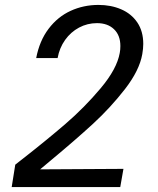

<svg xmlns="http://www.w3.org/2000/svg" viewBox="-20 -755 640 780"><path d="M70 -108Q168.5 -185 245.8 -251.5Q323 -318 389 -396.5Q455 -475 466.5 -540Q469 -552.5 469 -568Q469 -611.5 443.2 -636.2Q417.5 -661 374 -661Q335 -661 301.2 -643Q267.5 -625 244.5 -592.8Q221.5 -560.5 214 -519H127Q140.5 -589.5 177.5 -638.2Q214.5 -687 267 -711Q319.5 -735 380 -735Q431 -735 472.2 -717.2Q513.5 -699.5 537.8 -663.8Q562 -628 562 -576.5Q562 -558 558 -535Q546.5 -469 487.8 -393.2Q429 -317.5 357.8 -252Q286.5 -186.5 186 -103L143 -67L481.5 -69L468.5 5H27.5L42 -86Q49.5 -92 56.5 -97.5Q63.5 -103 70 -108Z"/></svg>

Font: JuliaMono Italic
Style: Regular
Weight: 400
Italic angle: -9°
Monospace: yes
Designer: cormullion
Foundry: corm
Version: Version 0.049; ttfautohint (v1.8.4)